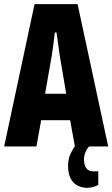

<svg xmlns="http://www.w3.org/2000/svg" viewBox="-20 -708 543 928"><path d="M0 0 147 -688H355L503 0H342L319 -127H179L156 0ZM198 -255H300L269 -438Q268 -446 266 -459Q264 -472 262 -488.5Q260 -505 257.5 -521Q255 -537 253 -551H245Q243 -534 240.5 -513Q238 -492 235 -472Q232 -452 230 -438ZM398 200Q375 199 354.5 188.5Q334 178 321.5 155Q309 132 309 94Q309 59 321.5 33.5Q334 8 350 -12H419V-8Q404 4 395 23Q386 42 386 63Q386 90 397 105Q408 120 429 120H455V185Q443 193 427 196.5Q411 200 398 200Z"/></svg>

Font: Archivo ExtraCondensed ExtraBold
Style: Regular
Weight: 800
Width: 2
Designer: Hector Gatti
Foundry: Omnibus-Type
Version: Version 2.001